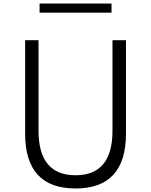

<svg xmlns="http://www.w3.org/2000/svg" viewBox="-20 -1053 856 1089"><path d="M408.5 16Q694.5 16 694.5 -295.5V-825H618V-312Q618 -59 408.5 -59Q198.5 -59 198.5 -312V-825H122.5V-295.5Q122.5 16 408.5 16ZM204.5 -981H612.5V-1033H204.5Z"/></svg>

Font: Spartan
Style: Regular
Weight: 400
Designer: Matt Bailey, Mirko Velimirovic
Foundry: Matt Bailey
Version: Version 1.003; ttfautohint (v1.8.3)